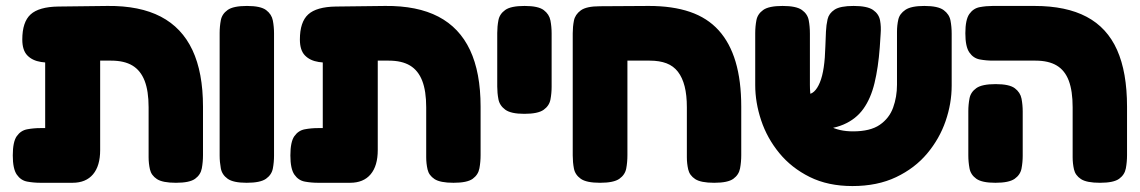

<svg xmlns="http://www.w3.org/2000/svg" viewBox="-20 -606 3836 646"><path d="M116 9Q93 9 71.5 5Q50 1 36.5 -18.5Q23 -38 23 -83Q23 -129 36.5 -148Q50 -167 71.5 -171Q93 -175 115 -175H132V-466L256 -406Q219 -400 183 -396.5Q147 -393 118 -397.5Q89 -402 72 -419.5Q55 -437 55 -473Q55 -532 83 -557.5Q111 -583 176 -584L342 -586Q450 -587 521 -550Q592 -513 627.5 -437.5Q663 -362 663 -247V-84Q663 -61 659 -39.5Q655 -18 636.5 -4.5Q618 9 572 9Q527 9 508 -3.5Q489 -16 484.5 -36Q480 -56 480 -77V-245Q480 -300 466.5 -334.5Q453 -369 425.5 -385.5Q398 -402 354 -402H317V-101Q317 -48 293 -19.5Q269 9 224 9Z M810 9Q765 9 746 -4.5Q727 -18 723 -39.5Q719 -61 719 -83V-495Q719 -517 723 -538Q727 -559 746 -572.5Q765 -586 811 -586Q857 -586 875.5 -572Q894 -558 898 -537Q902 -516 902 -494V-82Q902 -60 898 -39Q894 -18 875 -4.5Q856 9 810 9Z M1050 9Q1027 9 1005.5 5Q984 1 970.5 -18.5Q957 -38 957 -83Q957 -129 970.5 -148Q984 -167 1005.5 -171Q1027 -175 1049 -175H1066V-466L1190 -406Q1153 -400 1117 -396.5Q1081 -393 1052 -397.5Q1023 -402 1006 -419.5Q989 -437 989 -473Q989 -532 1017 -557.5Q1045 -583 1110 -584L1276 -586Q1384 -587 1455 -550Q1526 -513 1561.5 -437.5Q1597 -362 1597 -247V-84Q1597 -61 1593 -39.5Q1589 -18 1570.5 -4.5Q1552 9 1506 9Q1461 9 1442 -3.5Q1423 -16 1418.5 -36Q1414 -56 1414 -77V-245Q1414 -300 1400.5 -334.5Q1387 -369 1359.5 -385.5Q1332 -402 1288 -402H1251V-101Q1251 -48 1227 -19.5Q1203 9 1158 9Z M1744 -223Q1699 -223 1680 -237Q1661 -251 1657 -272Q1653 -293 1653 -315V-495Q1653 -517 1657 -538Q1661 -559 1680 -572.5Q1699 -586 1745 -586Q1791 -586 1809.5 -572Q1828 -558 1832 -537Q1836 -516 1836 -494V-314Q1836 -292 1832 -271Q1828 -250 1809 -236.5Q1790 -223 1744 -223Z M1999 9Q1953 9 1934 -4.5Q1915 -18 1911 -39Q1907 -60 1907 -83V-494Q1907 -516 1911 -536.5Q1915 -557 1934 -571Q1953 -585 1999 -585L2163 -586Q2243 -586 2301.5 -566Q2360 -546 2398 -504Q2436 -462 2455 -398Q2474 -334 2474 -247V-84Q2474 -61 2470 -39.5Q2466 -18 2447.5 -4.5Q2429 9 2383 9Q2338 9 2319 -3.5Q2300 -16 2295.5 -36Q2291 -56 2291 -77V-245Q2291 -286 2283.5 -315.5Q2276 -345 2261 -364.5Q2246 -384 2222.5 -393Q2199 -402 2166 -402H2091V-84Q2091 -60 2087 -39Q2083 -18 2064 -4.5Q2045 9 1999 9Z M2848 20Q2766 20 2704.5 -10.5Q2643 -41 2602 -91Q2561 -141 2541 -201Q2521 -261 2521 -320V-494Q2521 -517 2525 -538Q2529 -559 2548 -572.5Q2567 -586 2613 -586Q2659 -586 2678 -572.5Q2697 -559 2701 -538Q2705 -517 2705 -493V-320Q2705 -269 2721.5 -234.5Q2738 -200 2770.5 -182Q2803 -164 2850 -164Q2908 -164 2940 -186Q2972 -208 2985 -244Q2998 -280 2998 -321V-499Q2998 -521 3002.5 -540.5Q3007 -560 3026.5 -573Q3046 -586 3090 -586Q3136 -586 3155 -572Q3174 -558 3178 -537Q3182 -516 3182 -493V-318Q3182 -258 3161.5 -198.5Q3141 -139 3099.5 -89.5Q3058 -40 2995 -10Q2932 20 2848 20ZM2645 -169V-288H2693Q2708 -288 2719 -298Q2730 -308 2738.5 -328.5Q2747 -349 2751.5 -379.5Q2756 -410 2757 -450L2759 -500Q2760 -522 2764.5 -541.5Q2769 -561 2788 -573.5Q2807 -586 2852 -586Q2898 -586 2917.5 -572.5Q2937 -559 2941 -537.5Q2945 -516 2943 -492L2940 -446Q2935 -379 2922.5 -327Q2910 -275 2885 -240Q2860 -205 2818 -187Q2776 -169 2713 -169Z M3681 9Q3636 9 3617 -3.5Q3598 -16 3593.5 -36Q3589 -56 3589 -77V-245Q3589 -300 3576 -334.5Q3563 -369 3535.5 -385.5Q3508 -402 3464 -402H3321Q3298 -402 3276.5 -406Q3255 -410 3241.5 -429.5Q3228 -449 3228 -494Q3228 -540 3241.5 -559Q3255 -578 3276.5 -582Q3298 -586 3320 -586H3461Q3567 -586 3636 -549.5Q3705 -513 3738.5 -438Q3772 -363 3772 -247V-84Q3772 -61 3768 -39.5Q3764 -18 3745.5 -4.5Q3727 9 3681 9ZM3329 9Q3284 9 3265 -4.5Q3246 -18 3242 -39.5Q3238 -61 3238 -83V-232Q3238 -254 3242 -275Q3246 -296 3265 -309.5Q3284 -323 3330 -323Q3376 -323 3394.5 -309Q3413 -295 3417 -274Q3421 -253 3421 -231V-82Q3421 -60 3417 -39Q3413 -18 3394 -4.5Q3375 9 3329 9Z"/></svg>

Font: Fredoka
Style: Bold
Weight: 700
Designer: Ben Nathan
Foundry: Milena B. Brandão, Ben Nathan
Version: Version 2.001